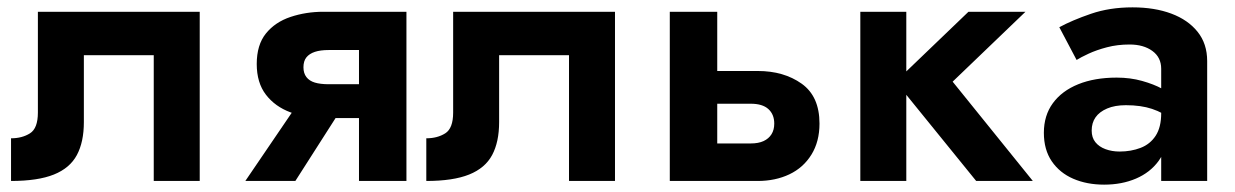

<svg xmlns="http://www.w3.org/2000/svg" viewBox="-20 -492 3358 522"><path d="M523 -460H83V-186Q83 -143 61.5 -129.5Q40 -116 10 -116V0Q83 0 126.5 -17.5Q170 -35 189 -70.5Q208 -106 208 -160V-342H398V0H523Z M783 0 923 -219H796L647 0ZM1085 0V-460H956V0ZM1002 -263H874Q851 -263 836 -267.5Q821 -272 813 -282.5Q805 -293 805 -309Q805 -326 813 -336Q821 -346 836 -351Q851 -356 874 -356H1002V-460H859Q812 -460 770 -446Q728 -432 703 -401Q678 -370 678 -318Q678 -267 703 -234.5Q728 -202 770 -186.5Q812 -171 859 -171H1002Z M1652 -460H1212V-186Q1212 -143 1190.5 -129.5Q1169 -116 1139 -116V0Q1212 0 1255.5 -17.5Q1299 -35 1318 -70.5Q1337 -106 1337 -160V-342H1527V0H1652Z M1801 -460V0H1930V-460ZM1897 -210H2021Q2053 -210 2069 -195.5Q2085 -181 2085 -156Q2085 -139 2077.5 -127Q2070 -115 2056 -108.5Q2042 -102 2021 -102H1897V0H2040Q2088 0 2126 -18Q2164 -36 2186 -71.5Q2208 -107 2208 -156Q2208 -230 2159.5 -264.5Q2111 -299 2040 -299H1897Z M2319 -460V0H2444V-460ZM2613 -460 2415 -270 2634 0H2788L2570 -270L2768 -460Z M2948 -137Q2948 -158 2958.5 -173Q2969 -188 2990 -197Q3011 -206 3041 -206Q3082 -206 3112 -196Q3142 -186 3170 -165V-228Q3161 -239 3139 -251Q3117 -263 3085 -272Q3053 -281 3016 -281Q2956 -281 2911.5 -263Q2867 -245 2842.5 -211.5Q2818 -178 2818 -131Q2818 -85 2839.5 -53.5Q2861 -22 2898 -6Q2935 10 2982 10Q3030 10 3068.5 -6.5Q3107 -23 3130 -54.5Q3153 -86 3153 -130L3137 -184Q3137 -146 3122 -123Q3107 -100 3081 -90Q3055 -80 3024 -80Q3003 -80 2985.5 -86.5Q2968 -93 2958 -105.5Q2948 -118 2948 -137ZM2907 -329Q2918 -336 2939.5 -346Q2961 -356 2989.5 -363.5Q3018 -371 3051 -371Q3089 -371 3113 -353.5Q3137 -336 3137 -305V0H3262V-326Q3262 -373 3236 -405.5Q3210 -438 3164.5 -455Q3119 -472 3059 -472Q2997 -472 2946 -454.5Q2895 -437 2860 -418Z"/></svg>

Font: Jost SemiBold
Style: Regular
Weight: 600
Version: Version 3.710